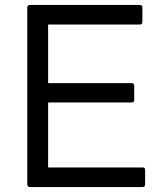

<svg xmlns="http://www.w3.org/2000/svg" viewBox="-20 -754 644 774"><path d="M101 0Q90 0 90 -11V-724Q90 -734 101 -734H543Q554 -734 554 -724V-666Q554 -655 543 -655H174V-419H511Q521 -419 521 -408V-351Q521 -341 511 -341H174V-79H555Q565 -79 565 -69V-11Q565 0 555 0Z"/></svg>

Font: LINE Seed Sans KR Regular
Style: Regular
Weight: 400
Designer: LINE VX Design & Sandoll Inc & Dalton Maag Ltd
Foundry: Sandoll Inc.
Version: Version 1.000